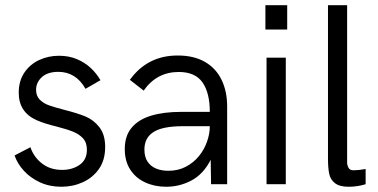

<svg xmlns="http://www.w3.org/2000/svg" viewBox="-20 -710 1457 740"><path d="M216.8 9.8Q170.9 9.8 134 -7.3Q97.2 -24.4 72.3 -51.5Q47.4 -78.6 36.1 -110.8L97.2 -142.6Q109.9 -105 141.6 -80.1Q173.3 -55.2 219.7 -55.2Q258.8 -55.2 286.9 -74.7Q314.9 -94.2 314.9 -132.8Q314.9 -160.6 300 -176.8Q285.2 -192.9 261.7 -202.4Q238.3 -211.9 198.2 -222.2Q149.9 -233.9 120.6 -247.1Q52.2 -277.8 52.2 -352.5Q52.2 -397.9 73.7 -429.9Q95.2 -461.9 130.6 -478.5Q166 -495.1 207.5 -495.1Q245.1 -495.1 275.6 -482.4Q306.2 -469.7 329.1 -448.5Q352.1 -427.2 367.2 -400.9L309.6 -367.7Q272.5 -433.1 204.6 -433.1Q163.6 -433.1 141.4 -412.8Q119.1 -392.6 119.1 -363.8Q119.1 -340.3 133.3 -325.9Q147.5 -311.5 168.9 -304Q190.4 -296.4 228 -286.6Q278.3 -273.9 309.6 -261Q340.8 -248 363 -219.7Q385.3 -191.4 385.3 -143.6Q385.3 -92.8 361.3 -58.8Q337.4 -24.9 299.1 -7.6Q260.7 9.8 216.8 9.8Z M620.6 9.8Q575.7 9.8 539.3 -7.1Q502.9 -23.9 481.9 -56.4Q460.9 -88.9 460.9 -135.7Q460.9 -186 487.1 -217.5Q513.2 -249 561.5 -263.9Q609.9 -278.8 677.2 -278.8H788.6Q788.6 -352.1 760.5 -392.3Q732.4 -432.6 668.9 -432.6Q584 -432.6 533.7 -360.8L480.5 -402.3Q548.3 -496.1 664.6 -496.1Q727.5 -496.1 770 -471.4Q812.5 -446.8 834 -402.3Q855.5 -357.9 855.5 -299.3V0H793.5L792 -94.2Q764.6 -39.6 718.8 -14.9Q672.9 9.8 620.6 9.8ZM628.9 -51.8Q666.5 -51.8 696.3 -67.4Q726.1 -83 746.6 -108.2Q767.1 -133.3 777.8 -163.8Q788.6 -194.3 788.6 -223.6H684.1Q607.4 -223.6 572 -201.4Q536.6 -179.2 536.6 -133.8Q536.6 -105 548.8 -86.9Q561 -68.8 581.8 -60.3Q602.5 -51.8 628.9 -51.8Z M1086.9 -596.2H1002.9V-689.9H1086.9ZM1081.5 0H1007.3V-487.8H1081.5Z M1323.7 9.8Q1289.1 9.8 1271.2 -3.9Q1253.4 -17.6 1248.8 -40.3Q1244.1 -63 1244.1 -98.6V-689.9H1317.9V-81.1Q1317.9 -73.7 1323 -63.7Q1328.1 -53.7 1342.3 -53.7Q1362.3 -53.7 1389.2 -58.6V0Q1357.4 9.8 1323.7 9.8Z"/></svg>

Font: Acari Sans
Style: Regular
Weight: 400
Designer: Alfredo Marco Pradil and Stefan Peev
Foundry: Hanken Design Co.
Version: Version 1.045;February 4, 2021;FontCreator 13.0.0.2655 64-bi